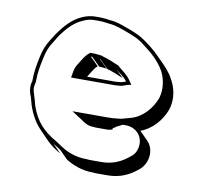

<svg xmlns="http://www.w3.org/2000/svg" viewBox="-74 -658 839 798"><g transform="rotate(10 346.0 -259.5)"><path d="M314 -410C315 -410 316 -410 317 -409L352 -374C376 -368 399 -357 421 -348L386 -383C403 -366 425 -356 438 -336C428 -333 419 -329 408 -329C401 -328 394 -328 386 -328H275L290 -352C295 -360 303 -373 311 -378L276 -413H282L317 -378C327 -378 339 -376 349 -375ZM532 -145C580 -162 618 -206 635 -253C659 -329 617 -395 579 -433L544 -468C528 -484 510 -499 491 -512C465 -533 437 -544 404 -556C379 -565 358 -574 327 -576L313 -578C304 -579 294 -580 285 -580H265C248 -580 231 -576 214 -569C171 -551 142 -517 116 -480L98 -452C83 -428 73 -405 67 -374C60 -341 54 -311 54 -271C51 -262 50 -254 50 -245C50 -232 53 -219 59 -206C63 -193 66 -182 69 -170C83 -129 102 -98 127 -73L162 -37C179 -20 198 -7 221 6L186 -29L204 -18C209 -15 213 -12 218 -9L253 26C282 44 321 60 367 60C376 61 383 61 388 61H430C484 61 523 40 552 16C591 -11 603 -74 566 -111ZM317 -425C303 -426 296 -428 282 -428H271C258 -419 248 -405 242 -395L227 -371C220 -360 217 -352 215 -341L210 -313H386C394 -313 403 -313 409 -314C424 -314 433 -319 442 -322L462 -327L450 -344C434 -368 412 -379 395 -396C373 -405 349 -416 323 -423C318 -426 317 -425 317 -425ZM434 -179C419 -177 403 -176 386 -176H240L282 -149C294 -141 310 -127 336 -127C344 -126 349 -126 353 -126H394C398 -126 401 -126 405 -127L417 -130V-135C423 -139 427 -141 432 -145L521 -190ZM333 10H332C289 10 252 -4 226 -21C220 -25 216 -28 211 -31L194 -42C139 -73 104 -110 83 -174C80 -187 77 -197 73 -210C70 -222 65 -232 65 -245C65 -253 67 -261 69 -269V-271C69 -310 75 -338 82 -371C88 -401 96 -422 111 -444L128 -472C154 -509 181 -539 220 -555C235 -562 250 -565 265 -565H285C294 -565 302 -564 311 -563L326 -561C355 -559 373 -551 399 -542C432 -530 458 -520 482 -500C520 -472 553 -443 575 -403C591 -370 597 -331 586 -293C569 -247 532 -205 487 -192L466 -186L366 -159L470 -157C515 -156 546 -119 537 -75C533 -55 524 -42 508 -31C480 -8 445 11 395 11H353C348 11 341 11 333 10Z"/></g></svg>

Font: Blanket
Style: Poster
Weight: 900
Foundry: Cannot Into Space Fonts
Version: Version 0.9